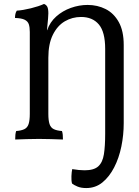

<svg xmlns="http://www.w3.org/2000/svg" viewBox="-20 -704 703 973"><path d="M417 249Q391 249 373 241.5Q355 234 345 226Q341 211 342 188.5Q343 166 346 153Q363 156 379.5 157.5Q396 159 409 159Q456 159 478 139Q500 119 506.5 78Q513 37 513 -26V-456Q513 -542 481 -580Q449 -618 391 -618Q346 -618 308.5 -596Q271 -574 248 -528Q225 -482 225 -411V-127Q225 -94 231 -75.5Q237 -57 252.5 -49.5Q268 -42 294 -40Q297 -32 298 -21Q299 -10 299 3Q269 2 238 1Q207 0 178 0Q149 0 115.5 1Q82 2 57 3Q57 -10 58 -21Q59 -32 62 -40Q88 -42 103.5 -49.5Q119 -57 125 -75.5Q131 -94 131 -127V-542Q131 -566 126 -581Q121 -596 105 -604Q89 -612 56 -613Q56 -624 58 -633Q60 -642 65 -650Q96 -652 136.5 -662Q177 -672 203 -684Q214 -680 219.5 -670Q225 -660 225 -636Q225 -628 223.5 -609.5Q222 -591 218 -551H219Q233 -592 265 -620.5Q297 -649 339 -664Q381 -679 424 -679Q474 -679 515.5 -658Q557 -637 582 -592Q607 -547 607 -476V-80Q607 -20 595 38.5Q583 97 558.5 144.5Q534 192 499 220.5Q464 249 417 249Z"/></svg>

Font: Vollkorn
Style: Regular
Weight: 400
Designer: Friedrich Althausen
Foundry: Friedrich Althausen
Version: Version 4.104